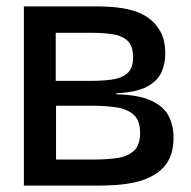

<svg xmlns="http://www.w3.org/2000/svg" viewBox="-20 -583 600 603"><path d="M55 0V-563H278Q303 -563 332.5 -561Q362 -559 391.5 -551.5Q421 -544 445 -527.5Q469 -511 484 -483.5Q499 -456 499 -414Q499 -382 486.5 -355Q474 -328 441 -310.5Q408 -293 345 -290V-287Q417 -285 456 -266.5Q495 -248 510 -218Q525 -188 525 -151Q525 -108 509.5 -80Q494 -52 467 -35.5Q440 -19 408 -11.5Q376 -4 343.5 -2Q311 0 283 0ZM156 -82H275Q314 -82 347 -86.5Q380 -91 400 -109Q420 -127 420 -165Q420 -205 399.5 -223Q379 -241 344.5 -246Q310 -251 269 -251H156ZM155 -329H266Q301 -329 331 -333Q361 -337 379.5 -352.5Q398 -368 398 -403Q398 -440 379.5 -456Q361 -472 331 -476Q301 -480 266 -480H155Z"/></svg>

Font: Darker Grotesque
Style: Bold
Weight: 700
Designer: Gabriel Lam
Foundry: TypeRant
Version: Version 1.000;gftools[0.9.28]